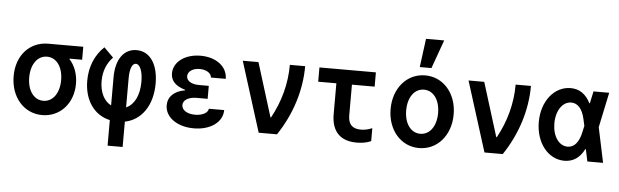

<svg xmlns="http://www.w3.org/2000/svg" viewBox="-58 -1052 4755 1474"><g transform="rotate(5 2320.0 -315.0)"><path d="M285 -100C212 -100 162 -169 162 -270C162 -371 212 -440 285 -440C358 -440 408 -371 408 -270C408 -169 358 -100 285 -100ZM286 10C422 10 524 -99 524 -251C524 -325 500 -390 458 -436V-440H555V-540H285C145 -540 42 -432 42 -270C42 -108 144 10 286 10Z M807 -329V-110C753 -137 718 -202 718 -290C718 -365 743 -429 790 -477L717 -550C646 -483 608 -390 608 -284C608 -132 686 -23 807 3V200H923V5C1052 -21 1133 -140 1133 -307C1133 -457 1068 -550 966 -550C867 -550 807 -464 807 -329ZM923 -105V-329C923 -402 940 -445 969 -445C1002 -445 1023 -389 1023 -311C1023 -206 985 -132 923 -105Z M1552 -390H1666C1666 -484 1579 -550 1459 -550C1338 -550 1251 -484 1251 -396C1251 -340 1287 -301 1363 -279V-275C1280 -261 1232 -215 1232 -149C1232 -57 1325 10 1454 10C1583 10 1675 -57 1675 -150H1557C1554 -118 1511 -95 1455 -95C1394 -95 1352 -122 1352 -161C1352 -199 1394 -225 1456 -225H1541V-325H1464C1407 -325 1369 -349 1369 -385C1369 -421 1407 -448 1461 -448C1511 -448 1550 -424 1552 -390Z M1954 0H2095C2206 -166 2265 -354 2265 -540H2147C2147 -397 2110 -255 2038 -125H2034L1905 -540H1784Z M2635 -193V-430H2810V-540H2375V-430H2515V-193C2515 -60 2582 10 2710 10C2751 10 2790 3 2820 -11V-111C2791 -98 2761 -92 2733 -92C2667 -92 2635 -125 2635 -193Z M3190 10C3330 10 3433 -108 3433 -270C3433 -432 3330 -550 3190 -550C3050 -550 2947 -432 2947 -270C2947 -108 3050 10 3190 10ZM3190 -100C3117 -100 3067 -169 3067 -270C3067 -371 3117 -440 3190 -440C3263 -440 3313 -371 3313 -270C3313 -169 3263 -100 3190 -100ZM3311 -830H3171L3142 -610H3232Z M3694 0H3835C3946 -166 4005 -354 4005 -540H3887C3887 -397 3850 -255 3778 -125H3774L3645 -540H3524Z M4311 -550C4185 -550 4089 -431 4089 -270C4089 -110 4184 10 4310 10C4377 10 4428 -24 4463 -93H4467L4487 0H4608L4551 -270L4608 -540H4487L4467 -447H4463C4428 -516 4378 -550 4311 -550ZM4429 -220C4412 -141 4376 -100 4325 -100C4258 -100 4209 -172 4209 -270C4209 -368 4258 -440 4325 -440C4375 -440 4412 -399 4429 -320L4440 -270Z"/></g></svg>

Font: CommitMono-dimboump
Style: Bold
Weight: 700
Monospace: yes
Designer: Eigil Nikolajsen
Foundry: Eigil Nikolajsen
Version: Version 1.143